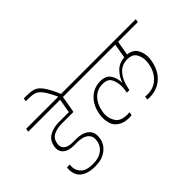

<svg xmlns="http://www.w3.org/2000/svg" viewBox="-135 -1434 1909 1909"><g transform="rotate(-45 819.5 -479.5)"><path d="M384 -526Q320 -526 272 -503Q224 -480 213 -421Q211 -409 211 -399Q211 -362 240.5 -339.5Q270 -317 329 -317H374Q460 -317 506 -282.5Q552 -248 552 -188Q552 -171 549 -151Q536 -80 476 -34.5Q416 11 318 11Q243 11 194 -13.5Q145 -38 128 -75Q111 -112 111 -148Q111 -165 114 -182H154Q151 -167 151 -152Q151 -102 189 -62Q227 -22 323 -22Q403 -22 451.5 -58.5Q500 -95 510 -152Q513 -168 513 -181Q513 -231 474 -258.5Q435 -286 362 -286H319Q245 -286 207 -315.5Q169 -345 169 -393Q169 -407 172 -422Q185 -494 242.5 -525.5Q300 -557 376 -557H515L541 -705H92L98 -740H741L735 -705H580L549 -526Z M551 -737Q508 -830 477 -871.5Q446 -913 414.5 -924.5Q383 -936 325 -936H289L295 -970H330Q397 -970 434 -957Q471 -944 507 -895Q543 -846 590 -737Z M1356 -705 1330 -553Q1406 -544 1434 -493.5Q1462 -443 1462 -389Q1462 -362 1456 -331Q1444 -262 1409 -208Q1374 -154 1317 -123Q1260 -92 1187 -92Q1176 -92 1155 -94L1161 -130Q1183 -128 1191 -128Q1282 -128 1340.5 -184.5Q1399 -241 1415 -331Q1420 -358 1420 -382Q1420 -430 1394.5 -474Q1369 -518 1295 -518Q1218 -518 1167.5 -459Q1117 -400 1098 -297L1096 -286H1060L1062 -297Q1069 -336 1069 -369Q1069 -421 1046 -469.5Q1023 -518 951 -518Q873 -518 822.5 -466Q772 -414 757 -331Q752 -305 752 -282Q752 -225 786 -176.5Q820 -128 911 -128Q921 -128 941 -130L935 -94Q912 -92 901 -92Q828 -92 782.5 -123Q737 -154 724.5 -196.5Q712 -239 712 -275Q712 -301 717 -331Q735 -432 798.5 -493Q862 -554 954 -554Q1030 -554 1063 -506Q1096 -458 1096 -395Q1096 -393 1096 -391H1099Q1121 -454 1168.5 -501Q1216 -548 1290 -553L1316 -705H671L677 -740H1639L1633 -705Z"/></g></svg>

Font: Fz Poppins ExtLt
Style: Italic
Weight: 200
Italic angle: -10°
Designer: Ninad Kale (Devanagari), Jonny Pinhorn (Latin)
Foundry: Indian Type Foundry
Version: Vit hóa bi Vntype.Com & FontZin.Com